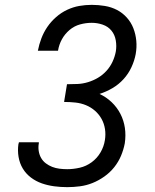

<svg xmlns="http://www.w3.org/2000/svg" viewBox="-20 -763 640 791"><path d="M257 8Q230 8 203.5 4.5Q177 1 152.5 -7.5Q128 -16 107.5 -31.5Q87 -47 74 -68.5Q61 -90 56.5 -116.5Q52 -143 56 -170Q57 -171 57 -173Q57 -175 58 -177H140Q140 -176 140 -175Q140 -174 140 -173Q137 -157 139.5 -141Q142 -125 149.5 -112Q157 -99 169 -90Q181 -81 195 -75.5Q209 -70 225 -68Q241 -66 257 -66Q282 -66 308.5 -72Q335 -78 357.5 -94.5Q380 -111 394 -135Q408 -159 412 -185Q416 -209 412.5 -231.5Q409 -254 398.5 -273Q388 -292 371.5 -306.5Q355 -321 334.5 -329.5Q314 -338 291 -340.5Q268 -343 244 -343L256 -416Q278 -416 299.5 -417Q321 -418 342.5 -424.5Q364 -431 383.5 -442.5Q403 -454 418.5 -471Q434 -488 443.5 -508.5Q453 -529 457 -550Q461 -573 457 -596.5Q453 -620 439 -637Q425 -654 403 -661.5Q381 -669 358 -669Q334 -669 310 -662.5Q286 -656 266.5 -639.5Q247 -623 235 -601Q223 -579 219 -554H136Q141 -580 150.5 -605Q160 -630 175 -652Q190 -674 211 -692.5Q232 -711 256.5 -722.5Q281 -734 306.5 -738.5Q332 -743 358 -743Q385 -743 412 -738.5Q439 -734 462 -722Q485 -710 502.5 -690.5Q520 -671 529.5 -646.5Q539 -622 541.5 -595Q544 -568 539 -540Q534 -513 521.5 -486Q509 -459 489 -437Q469 -415 443.5 -400Q418 -385 390 -376Q418 -363 440 -342Q462 -321 476 -294Q490 -267 494.5 -236Q499 -205 494 -172Q489 -146 478.5 -121Q468 -96 450.5 -74Q433 -52 409.5 -35.5Q386 -19 361 -9Q336 1 309.5 4.5Q283 8 257 8Z"/></svg>

Font: Iosevka Slab Extended
Style: Italic
Weight: 400
Width: 7
Italic angle: -9°
Monospace: yes
Designer: Belleve Invis
Foundry: Belleve Invis
Version: Version 11.1.0; ttfautohint (v1.8.3)